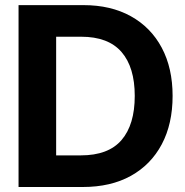

<svg xmlns="http://www.w3.org/2000/svg" viewBox="-20 -748 741 768"><path d="M311 0H54.2V-727.5H314Q423.3 -727.5 503.4 -683.1Q583.5 -638.7 627 -557.1Q670.4 -475.6 670.4 -364.3Q670.4 -252.4 627 -170.7Q583.5 -88.9 503.2 -44.4Q422.9 0 311 0ZM204.6 -126.5H303.2Q413.6 -126.5 466.3 -188Q519 -249.5 519 -364.3Q519 -479 466.1 -540Q413.1 -601.1 304.7 -601.1H204.6Z"/></svg>

Font: Inter Display
Style: Bold
Weight: 700
Designer: Rasmus Andersson
Foundry: rsms
Version: Version 4.001;git-9221beed3